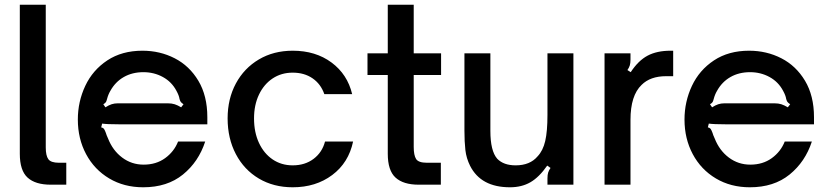

<svg xmlns="http://www.w3.org/2000/svg" viewBox="-20 -783 3514 814"><path d="M195 0Q130 0 97 -30Q64 -60 64 -131V-763H174V-158Q174 -123 185 -108Q196 -93 230 -93H261V0Z M310 -276Q310 -352 341.5 -419Q373 -486 435 -527Q497 -568 584 -568Q658 -568 720.5 -536Q783 -504 821 -440.5Q859 -377 859 -286V-256H483Q434 -256 413 -259L409 -243Q418 -241 421.5 -235.5Q425 -230 429 -219Q431 -211 438 -196Q458 -145 498 -115Q538 -85 589 -85Q642 -85 680 -112.5Q718 -140 735 -183H850Q822 -97 755.5 -43Q689 11 587 11Q506 11 443 -26.5Q380 -64 345 -129.5Q310 -195 310 -276ZM427 -328Q441 -337 453 -341Q465 -345 480 -345H691Q708 -345 720.5 -341Q733 -337 748 -328L758 -341Q749 -347 746 -351.5Q743 -356 741 -364Q739 -378 728 -398Q708 -436 670.5 -456.5Q633 -477 588 -477Q541 -477 505 -456.5Q469 -436 448 -398Q439 -383 434 -364Q432 -356 429.5 -351Q427 -346 418 -341Z M945 -281Q945 -364 980 -429Q1015 -494 1077.5 -531Q1140 -568 1221 -568Q1318 -568 1385.5 -518Q1453 -468 1473 -384H1355Q1340 -427 1305 -451Q1270 -475 1221 -475Q1173 -475 1136 -450.5Q1099 -426 1078 -382Q1057 -338 1057 -281Q1057 -222 1078 -177Q1099 -132 1136 -107Q1173 -82 1221 -82Q1273 -82 1309.5 -109.5Q1346 -137 1358 -183H1477Q1458 -93 1388.5 -41Q1319 11 1221 11Q1140 11 1077.5 -26Q1015 -63 980 -129.5Q945 -196 945 -281Z M1755 0Q1690 0 1657 -30Q1624 -60 1624 -131V-465H1538V-557H1624V-763H1734V-557H1850V-465H1734V-160Q1734 -125 1744 -109Q1754 -93 1790 -93H1849V0Z M1973 -80Q1957 -112 1953 -147Q1949 -182 1949 -229V-557H2059V-228Q2059 -143 2088 -110Q2115 -82 2166 -82Q2227 -82 2259 -120Q2282 -144 2291.5 -185Q2301 -226 2301 -296V-557H2411V0H2301V-27Q2301 -42 2304 -51.5Q2307 -61 2314 -71L2300 -81Q2266 -32 2229 -10.5Q2192 11 2142 11Q2019 11 1973 -80Z M2543 0V-557H2653V-530Q2653 -515 2650 -505.5Q2647 -496 2640 -486L2654 -477Q2686 -526 2725.5 -547Q2765 -568 2823 -568H2834V-460H2804Q2737 -460 2700 -423Q2653 -378 2653 -275V0Z M2882 -276Q2882 -352 2913.5 -419Q2945 -486 3007 -527Q3069 -568 3156 -568Q3230 -568 3292.5 -536Q3355 -504 3393 -440.5Q3431 -377 3431 -286V-256H3055Q3006 -256 2985 -259L2981 -243Q2990 -241 2993.5 -235.5Q2997 -230 3001 -219Q3003 -211 3010 -196Q3030 -145 3070 -115Q3110 -85 3161 -85Q3214 -85 3252 -112.5Q3290 -140 3307 -183H3422Q3394 -97 3327.5 -43Q3261 11 3159 11Q3078 11 3015 -26.5Q2952 -64 2917 -129.5Q2882 -195 2882 -276ZM2999 -328Q3013 -337 3025 -341Q3037 -345 3052 -345H3263Q3280 -345 3292.5 -341Q3305 -337 3320 -328L3330 -341Q3321 -347 3318 -351.5Q3315 -356 3313 -364Q3311 -378 3300 -398Q3280 -436 3242.5 -456.5Q3205 -477 3160 -477Q3113 -477 3077 -456.5Q3041 -436 3020 -398Q3011 -383 3006 -364Q3004 -356 3001.5 -351Q2999 -346 2990 -341Z"/></svg>

Font: Open Sauce Sans Medium
Style: Regular
Weight: 500
Designer: Alfredo Marco Pradil
Foundry: Creative Sauce Fz LLC
Version: Version 1.477